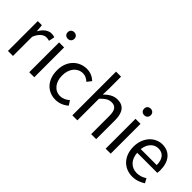

<svg xmlns="http://www.w3.org/2000/svg" viewBox="68 -1628 2473 2473"><g transform="rotate(45 1304.5 -391.5)"><path d="M92.1 0H183.5V-348.8C219.8 -441.5 275.1 -474.6 320.2 -474.6C342.7 -474.6 354.8 -471.8 373.4 -465.6L390.2 -545.4C373 -553.6 356.4 -556.8 332.2 -556.8C271.5 -556.8 215.8 -513.1 178.1 -444.4H175.7L167 -543.4H92.1Z M480.1 0H571.5V-543.4H480.1ZM526.4 -655.3C561.6 -655.3 587 -678.5 587 -716.2C587 -751.1 561.6 -774.9 526.4 -774.9C490.2 -774.9 465.9 -751.1 465.9 -716.2C465.9 -678.5 490.2 -655.3 526.4 -655.3Z M968.9 13.4C1033.8 13.4 1096 -12.5 1144.7 -55.4L1105 -116.9C1071.1 -86.6 1026.8 -62.9 977.3 -62.9C877.2 -62.9 808.8 -146.1 808.8 -271C808.8 -396.1 880.9 -480.5 980.1 -480.5C1022.4 -480.5 1056.6 -461.1 1088 -432.8L1134.5 -492.7C1096.3 -527.3 1046.6 -556.8 975.8 -556.8C836.3 -556.8 714.6 -452.3 714.6 -271C714.6 -91.1 824.8 13.4 968.9 13.4Z M1265.1 0H1356.5V-394C1410.6 -449 1449.3 -477.4 1504.5 -477.4C1577 -477.4 1607.7 -434 1607.7 -332.4V0H1699.1V-344.1C1699.1 -482.4 1647.3 -556.8 1533.1 -556.8C1458.5 -556.8 1403.2 -515.9 1353 -466.4L1356.5 -578.3V-796H1265.1Z M1872.1 0H1963.5V-543.4H1872.1ZM1918.4 -655.3C1953.6 -655.3 1979 -678.5 1979 -716.2C1979 -751.1 1953.6 -774.9 1918.4 -774.9C1882.2 -774.9 1857.9 -751.1 1857.9 -716.2C1857.9 -678.5 1882.2 -655.3 1918.4 -655.3Z M2366.7 13.4C2440 13.4 2497.9 -11.4 2545.3 -42.5L2512.5 -103.1C2472.1 -76.1 2429.9 -59.8 2377.3 -59.8C2273.6 -59.8 2203.1 -134.5 2196.9 -249.7H2562.6C2565.4 -263.7 2566.9 -282.5 2566.9 -301.7C2566.9 -457.3 2488.7 -556.8 2350.4 -556.8C2225.6 -556.8 2106.6 -447.7 2106.6 -271C2106.6 -92.3 2221.6 13.4 2366.7 13.4ZM2195.7 -315.5C2207.1 -422.7 2275.1 -483.6 2351.5 -483.6C2437.3 -483.6 2486.7 -424.5 2486.7 -315.5Z"/></g></svg>

Font: Source Han Sans JP VF
Style: Regular
Weight: 250
Designer: Ryoko NISHIZUKA 西塚涼子 (kana, bopomofo & ideographs); Paul D. Hunt (Latin, Greek & Cyrillic); Sandoll Communications 산돌커뮤니
Foundry: Adobe
Version: Version 2.004;hotconv 1.0.118;makeotfexe 2.5.65603